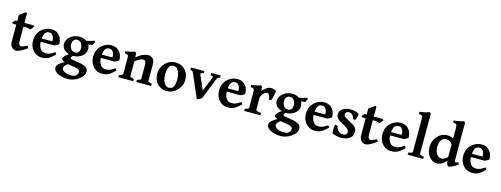

<svg xmlns="http://www.w3.org/2000/svg" viewBox="-17 -1662 7431 2849"><g transform="rotate(15 3698.5 -237.5)"><path d="M332 -70.3Q272 -26.9 230 -6.8Q188 13.2 164.6 13.2Q125.5 13.2 97.2 -16.8Q68.8 -46.9 68.8 -109.4V-360.8H14.6L1.5 -377L36.6 -417.5H68.8V-509.8L162.1 -578.1L179.2 -563.5V-417.5H315.4L332 -400.9Q323.7 -385.7 309.8 -368.7Q295.9 -351.6 287.1 -345.2Q276.4 -350.1 254.6 -355.5Q232.9 -360.8 210 -360.8H179.2V-151.9Q179.2 -106.4 189.9 -88.1Q200.7 -69.8 216.8 -69.8Q232.9 -69.8 253.4 -76.7Q273.9 -83.5 312 -104Z M759.3 -246.6Q751.5 -237.3 730.7 -226.1Q710 -214.8 695.3 -209.5H423.3L424.3 -260.3H632.3Q642.6 -260.3 646 -263.7Q649.4 -267.1 649.4 -276.4Q649.4 -294.4 642.6 -317.9Q635.7 -341.3 618.7 -358.9Q601.6 -376.5 571.8 -376.5Q522.9 -376.5 503.7 -333.7Q484.4 -291 484.4 -219.7Q484.4 -151.4 513.2 -107.2Q542 -63 595.7 -63Q614.7 -63 632.8 -66.2Q650.9 -69.3 674.3 -80.8Q697.8 -92.3 732.9 -116.2Q738.8 -113.8 746.8 -102.3Q754.9 -90.8 756.8 -87.4Q714.8 -45.4 683.6 -23.7Q652.3 -2 623 5.6Q593.8 13.2 557.6 13.2Q506.3 13.2 463.9 -13.4Q421.4 -40 395.8 -87.6Q370.1 -135.3 370.1 -198.2Q370.1 -320.8 462.4 -388.2Q486.3 -405.8 519.5 -418.5Q552.7 -431.2 587.4 -431.2Q646.5 -431.2 684.6 -405.3Q722.7 -379.4 741 -337.4Q759.3 -295.4 759.3 -246.6Z M1256.3 46.4Q1256.3 78.1 1235.4 108.9Q1214.4 139.6 1179.4 165Q1144.5 190.4 1101.8 205.6Q1059.1 220.7 1015.6 220.7Q980 220.7 941.4 213.9Q902.8 207 869.4 192.4Q835.9 177.7 814.9 154.8Q793.9 131.8 793.9 99.1Q793.9 82.5 805.7 64.9Q817.4 47.4 848.4 24.9Q879.4 2.4 938 -27.3Q938 -27.3 950.9 -26.4Q963.9 -25.4 977.1 -22.5Q990.2 -19.5 991.7 -13.2Q950.7 11.7 932.1 29.1Q913.6 46.4 908.9 58.8Q904.3 71.3 904.3 81.5Q904.3 111.3 945.3 133.5Q986.3 155.8 1047.4 155.8Q1100.1 155.8 1124.5 131.8Q1148.9 107.9 1148.9 77.6Q1148.9 66.4 1141.1 55.2Q1133.3 43.9 1109.6 34.7Q1085.9 25.4 1038.6 19.5Q950.2 8.3 902.8 -12.2Q855.5 -32.7 855.5 -54.2Q855.5 -64.9 877 -90.3Q898.4 -115.7 950.7 -149.4L1032.2 -157.2Q994.6 -130.4 985.4 -114.5Q976.1 -98.6 976.1 -95.2Q976.1 -89.8 981.4 -84.7Q986.8 -79.6 1008.1 -74.7Q1029.3 -69.8 1076.2 -63.5Q1147 -54.7 1186 -40.3Q1225.1 -25.9 1240.7 -4.6Q1256.3 16.6 1256.3 46.4ZM1264.6 -414.1Q1261.7 -404.3 1254.2 -388.7Q1246.6 -373 1239.3 -362.3Q1214.8 -357.4 1188 -355.2Q1161.1 -353 1123 -355L1106 -396.5Q1151.4 -399.4 1191.4 -411.4Q1231.4 -423.3 1252 -431.2ZM1193.4 -287.6Q1193.4 -241.7 1167.2 -206.8Q1141.1 -171.9 1098.6 -152.1Q1056.2 -132.3 1006.3 -132.3Q955.1 -132.3 914.1 -149.4Q873 -166.5 849.4 -197.5Q825.7 -228.5 825.7 -270Q825.7 -314.5 853.3 -350.8Q880.9 -387.2 926 -409.2Q971.2 -431.2 1023.9 -431.2Q1073.2 -431.2 1111.3 -411.4Q1149.4 -391.6 1171.4 -359.1Q1193.4 -326.7 1193.4 -287.6ZM1087.4 -269.5Q1087.4 -314.5 1064.2 -346.7Q1041 -378.9 996.1 -378.9Q974.1 -378.9 952.6 -358.2Q931.2 -337.4 931.2 -295.9Q931.2 -250.5 953.1 -218.8Q975.1 -187 1022.5 -187Q1048.8 -187 1068.1 -207.3Q1087.4 -227.5 1087.4 -269.5Z M1683.1 -246.6Q1675.3 -237.3 1654.5 -226.1Q1633.8 -214.8 1619.1 -209.5H1347.2L1348.1 -260.3H1556.2Q1566.4 -260.3 1569.8 -263.7Q1573.2 -267.1 1573.2 -276.4Q1573.2 -294.4 1566.4 -317.9Q1559.6 -341.3 1542.5 -358.9Q1525.4 -376.5 1495.6 -376.5Q1446.8 -376.5 1427.5 -333.7Q1408.2 -291 1408.2 -219.7Q1408.2 -151.4 1437 -107.2Q1465.8 -63 1519.5 -63Q1538.6 -63 1556.6 -66.2Q1574.7 -69.3 1598.1 -80.8Q1621.6 -92.3 1656.7 -116.2Q1662.6 -113.8 1670.7 -102.3Q1678.7 -90.8 1680.7 -87.4Q1638.7 -45.4 1607.4 -23.7Q1576.2 -2 1546.9 5.6Q1517.6 13.2 1481.4 13.2Q1430.2 13.2 1387.7 -13.4Q1345.2 -40 1319.6 -87.6Q1293.9 -135.3 1293.9 -198.2Q1293.9 -320.8 1386.2 -388.2Q1410.2 -405.8 1443.4 -418.5Q1476.6 -431.2 1511.2 -431.2Q1570.3 -431.2 1608.4 -405.3Q1646.5 -379.4 1664.8 -337.4Q1683.1 -295.4 1683.1 -246.6Z M2009.3 0V-33.2Q2041.5 -42 2054.9 -48.3Q2068.4 -54.7 2068.4 -60.5V-262.7Q2068.4 -311.5 2058.1 -329.6Q2047.9 -347.7 2021.5 -347.7Q2001 -347.7 1973.6 -335.9Q1946.3 -324.2 1902.3 -289.6V-60.5Q1902.3 -45.4 1962.4 -33.2V0H1732.9V-33.2Q1792 -48.8 1792 -60.5V-308.1Q1792 -332 1789.6 -343Q1787.1 -354 1774.7 -358.4Q1762.2 -362.8 1732.9 -366.7V-398.4Q1776.4 -403.3 1810.1 -411.1Q1843.8 -418.9 1877 -431.2L1895.5 -411.6L1900.4 -350.1Q1953.6 -394 1999 -412.6Q2044.4 -431.2 2079.1 -431.2Q2118.2 -431.2 2148.4 -404.8Q2178.7 -378.4 2178.7 -314.5V-60.5Q2178.7 -54.7 2190.9 -48.6Q2203.1 -42.5 2237.8 -33.2V0Z M2703.6 -217.8Q2703.6 -172.9 2686 -131.3Q2668.5 -89.8 2637.5 -57.4Q2606.4 -24.9 2566.4 -5.9Q2526.4 13.2 2481 13.2Q2419.4 13.2 2373.3 -14.4Q2327.1 -42 2301.8 -90.1Q2276.4 -138.2 2276.4 -199.2Q2276.4 -258.8 2304.9 -311.8Q2333.5 -364.7 2383.5 -397.9Q2433.6 -431.2 2498.5 -431.2Q2560.5 -431.2 2606.7 -403.3Q2652.8 -375.5 2678.2 -327.4Q2703.6 -279.3 2703.6 -217.8ZM2586.9 -196.8Q2586.9 -244.1 2574.7 -284.7Q2562.5 -325.2 2539.8 -349.9Q2517.1 -374.5 2486.3 -374.5Q2449.7 -374.5 2429.4 -353Q2409.2 -331.5 2401.1 -294.9Q2393.1 -258.3 2393.1 -212.4Q2393.1 -165 2406.7 -126.7Q2420.4 -88.4 2443.4 -65.7Q2466.3 -43 2493.7 -43Q2546.9 -43 2566.9 -82.8Q2586.9 -122.6 2586.9 -196.8Z M3193.8 -384.3Q3167.5 -377.4 3160.4 -371.8Q3153.3 -366.2 3147.9 -353.5L3021 -36.6Q3013.2 -17.1 2989 -4.6Q2964.8 7.8 2942.4 13.2L2783.2 -353.5Q2778.3 -365.2 2768.8 -372.1Q2759.3 -378.9 2737.3 -384.3V-417.5H2942.9V-384.3Q2908.2 -379.9 2900.6 -373.8Q2893.1 -367.7 2898.9 -353.5L2994.6 -131.8L3085 -353.5Q3090.3 -366.7 3084.7 -372.8Q3079.1 -378.9 3048.8 -384.3V-417.5H3193.8Z M3617.2 -246.6Q3609.4 -237.3 3588.6 -226.1Q3567.9 -214.8 3553.2 -209.5H3281.2L3282.2 -260.3H3490.2Q3500.5 -260.3 3503.9 -263.7Q3507.3 -267.1 3507.3 -276.4Q3507.3 -294.4 3500.5 -317.9Q3493.7 -341.3 3476.6 -358.9Q3459.5 -376.5 3429.7 -376.5Q3380.9 -376.5 3361.6 -333.7Q3342.3 -291 3342.3 -219.7Q3342.3 -151.4 3371.1 -107.2Q3399.9 -63 3453.6 -63Q3472.7 -63 3490.7 -66.2Q3508.8 -69.3 3532.2 -80.8Q3555.7 -92.3 3590.8 -116.2Q3596.7 -113.8 3604.7 -102.3Q3612.8 -90.8 3614.7 -87.4Q3572.8 -45.4 3541.5 -23.7Q3510.3 -2 3481 5.6Q3451.7 13.2 3415.5 13.2Q3364.3 13.2 3321.8 -13.4Q3279.3 -40 3253.7 -87.6Q3228 -135.3 3228 -198.2Q3228 -320.8 3320.3 -388.2Q3344.2 -405.8 3377.4 -418.5Q3410.6 -431.2 3445.3 -431.2Q3504.4 -431.2 3542.5 -405.3Q3580.6 -379.4 3598.9 -337.4Q3617.2 -295.4 3617.2 -246.6Z M4042 -410.6Q4046.4 -408.2 4044.4 -388.9Q4042.5 -369.6 4036.9 -343.5Q4031.2 -317.4 4024.4 -293.2Q4017.6 -269 4011.7 -256.8H3978Q3975.6 -293 3962.9 -319.8Q3950.2 -346.7 3928.2 -346.7Q3911.1 -346.7 3887.5 -331.3Q3863.8 -315.9 3836.4 -258.3V-60.5Q3836.4 -54.2 3855.2 -46.9Q3874 -39.6 3916 -33.2V0H3667V-33.2Q3726.1 -46.4 3726.1 -60.5V-296.9Q3726.1 -326.7 3722.9 -338.4Q3719.7 -350.1 3715.8 -354.5Q3709.5 -359.9 3700.7 -362.3Q3691.9 -364.7 3667 -366.7V-398.4Q3700.7 -403.8 3723.1 -408Q3745.6 -412.1 3765.4 -417.5Q3785.2 -422.9 3811 -431.2L3829.6 -411.6L3835.4 -349.1Q3859.9 -382.8 3895.8 -407Q3931.6 -431.2 3970.7 -431.2Q4006.8 -431.2 4042 -410.6Z M4524.9 46.4Q4524.9 78.1 4503.9 108.9Q4482.9 139.6 4448 165Q4413.1 190.4 4370.4 205.6Q4327.6 220.7 4284.2 220.7Q4248.5 220.7 4210 213.9Q4171.4 207 4137.9 192.4Q4104.5 177.7 4083.5 154.8Q4062.5 131.8 4062.5 99.1Q4062.5 82.5 4074.2 64.9Q4085.9 47.4 4116.9 24.9Q4147.9 2.4 4206.5 -27.3Q4206.5 -27.3 4219.5 -26.4Q4232.4 -25.4 4245.6 -22.5Q4258.8 -19.5 4260.3 -13.2Q4219.2 11.7 4200.7 29.1Q4182.1 46.4 4177.5 58.8Q4172.9 71.3 4172.9 81.5Q4172.9 111.3 4213.9 133.5Q4254.9 155.8 4315.9 155.8Q4368.7 155.8 4393.1 131.8Q4417.5 107.9 4417.5 77.6Q4417.5 66.4 4409.7 55.2Q4401.9 43.9 4378.2 34.7Q4354.5 25.4 4307.1 19.5Q4218.8 8.3 4171.4 -12.2Q4124 -32.7 4124 -54.2Q4124 -64.9 4145.5 -90.3Q4167 -115.7 4219.2 -149.4L4300.8 -157.2Q4263.2 -130.4 4253.9 -114.5Q4244.6 -98.6 4244.6 -95.2Q4244.6 -89.8 4250 -84.7Q4255.4 -79.6 4276.6 -74.7Q4297.9 -69.8 4344.7 -63.5Q4415.5 -54.7 4454.6 -40.3Q4493.7 -25.9 4509.3 -4.6Q4524.9 16.6 4524.9 46.4ZM4533.2 -414.1Q4530.3 -404.3 4522.7 -388.7Q4515.1 -373 4507.8 -362.3Q4483.4 -357.4 4456.5 -355.2Q4429.7 -353 4391.6 -355L4374.5 -396.5Q4419.9 -399.4 4460 -411.4Q4500 -423.3 4520.5 -431.2ZM4461.9 -287.6Q4461.9 -241.7 4435.8 -206.8Q4409.7 -171.9 4367.2 -152.1Q4324.7 -132.3 4274.9 -132.3Q4223.6 -132.3 4182.6 -149.4Q4141.6 -166.5 4117.9 -197.5Q4094.2 -228.5 4094.2 -270Q4094.2 -314.5 4121.8 -350.8Q4149.4 -387.2 4194.6 -409.2Q4239.7 -431.2 4292.5 -431.2Q4341.8 -431.2 4379.9 -411.4Q4418 -391.6 4439.9 -359.1Q4461.9 -326.7 4461.9 -287.6ZM4356 -269.5Q4356 -314.5 4332.8 -346.7Q4309.6 -378.9 4264.6 -378.9Q4242.7 -378.9 4221.2 -358.2Q4199.7 -337.4 4199.7 -295.9Q4199.7 -250.5 4221.7 -218.8Q4243.7 -187 4291 -187Q4317.4 -187 4336.7 -207.3Q4356 -227.5 4356 -269.5Z M4951.7 -246.6Q4943.8 -237.3 4923.1 -226.1Q4902.3 -214.8 4887.7 -209.5H4615.7L4616.7 -260.3H4824.7Q4835 -260.3 4838.4 -263.7Q4841.8 -267.1 4841.8 -276.4Q4841.8 -294.4 4835 -317.9Q4828.1 -341.3 4811 -358.9Q4793.9 -376.5 4764.2 -376.5Q4715.3 -376.5 4696 -333.7Q4676.8 -291 4676.8 -219.7Q4676.8 -151.4 4705.6 -107.2Q4734.4 -63 4788.1 -63Q4807.1 -63 4825.2 -66.2Q4843.3 -69.3 4866.7 -80.8Q4890.1 -92.3 4925.3 -116.2Q4931.2 -113.8 4939.2 -102.3Q4947.3 -90.8 4949.2 -87.4Q4907.2 -45.4 4876 -23.7Q4844.7 -2 4815.4 5.6Q4786.1 13.2 4750 13.2Q4698.7 13.2 4656.2 -13.4Q4613.8 -40 4588.1 -87.6Q4562.5 -135.3 4562.5 -198.2Q4562.5 -320.8 4654.8 -388.2Q4678.7 -405.8 4711.9 -418.5Q4745.1 -431.2 4779.8 -431.2Q4838.9 -431.2 4877 -405.3Q4915 -379.4 4933.3 -337.4Q4951.7 -295.4 4951.7 -246.6Z M5334 -127Q5334 -79.6 5314 -51.3Q5293.9 -22.9 5264.2 -9.3Q5234.4 4.4 5204.1 8.8Q5173.8 13.2 5154.3 13.2Q5125 13.2 5087.6 5.4Q5050.3 -2.4 5020.5 -19Q5016.6 -21.5 5015.1 -45.2Q5013.7 -68.8 5015.4 -99.4Q5017.1 -129.9 5023.4 -151.9L5060.5 -147Q5070.8 -98.6 5100.8 -70.6Q5130.9 -42.5 5169.9 -42.5Q5232.4 -42.5 5232.4 -91.3Q5232.4 -114.7 5216.8 -132.6Q5201.2 -150.4 5176.5 -165Q5151.9 -179.7 5124.5 -194.3Q5099.6 -207.5 5075.4 -223.4Q5051.3 -239.3 5035.4 -260.7Q5019.5 -282.2 5019.5 -310.5Q5019.5 -347.7 5043 -374.8Q5066.4 -401.9 5103.5 -416.5Q5140.6 -431.2 5181.6 -431.2Q5220.7 -431.2 5258.8 -421.6Q5296.9 -412.1 5317.9 -396.5Q5321.3 -393.6 5317.6 -373Q5314 -352.5 5306.4 -329.6Q5298.8 -306.6 5291.5 -296.4L5259.8 -299.8Q5238.3 -383.3 5176.8 -383.3Q5149.9 -383.3 5135.5 -371.1Q5121.1 -358.9 5121.1 -340.3Q5121.1 -311.5 5148.2 -293.7Q5175.3 -275.9 5223.6 -251Q5250 -237.8 5275.4 -221.7Q5300.8 -205.6 5317.4 -183.1Q5334 -160.6 5334 -127Z M5699.2 -70.3Q5639.2 -26.9 5597.2 -6.8Q5555.2 13.2 5531.7 13.2Q5492.7 13.2 5464.4 -16.8Q5436 -46.9 5436 -109.4V-360.8H5381.8L5368.7 -377L5403.8 -417.5H5436V-509.8L5529.3 -578.1L5546.4 -563.5V-417.5H5682.6L5699.2 -400.9Q5690.9 -385.7 5677 -368.7Q5663.1 -351.6 5654.3 -345.2Q5643.6 -350.1 5621.8 -355.5Q5600.1 -360.8 5577.1 -360.8H5546.4V-151.9Q5546.4 -106.4 5557.1 -88.1Q5567.9 -69.8 5584 -69.8Q5600.1 -69.8 5620.6 -76.7Q5641.1 -83.5 5679.2 -104Z M6126.5 -246.6Q6118.7 -237.3 6097.9 -226.1Q6077.1 -214.8 6062.5 -209.5H5790.5L5791.5 -260.3H5999.5Q6009.8 -260.3 6013.2 -263.7Q6016.6 -267.1 6016.6 -276.4Q6016.6 -294.4 6009.8 -317.9Q6002.9 -341.3 5985.8 -358.9Q5968.8 -376.5 5939 -376.5Q5890.1 -376.5 5870.8 -333.7Q5851.6 -291 5851.6 -219.7Q5851.6 -151.4 5880.4 -107.2Q5909.2 -63 5962.9 -63Q5981.9 -63 6000 -66.2Q6018.1 -69.3 6041.5 -80.8Q6064.9 -92.3 6100.1 -116.2Q6106 -113.8 6114 -102.3Q6122.1 -90.8 6124 -87.4Q6082 -45.4 6050.8 -23.7Q6019.5 -2 5990.2 5.6Q5960.9 13.2 5924.8 13.2Q5873.5 13.2 5831.1 -13.4Q5788.6 -40 5762.9 -87.6Q5737.3 -135.3 5737.3 -198.2Q5737.3 -320.8 5829.6 -388.2Q5853.5 -405.8 5886.7 -418.5Q5919.9 -431.2 5954.6 -431.2Q6013.7 -431.2 6051.8 -405.3Q6089.8 -379.4 6108.2 -337.4Q6126.5 -295.4 6126.5 -246.6Z M6178.7 0V-33.2Q6217.3 -40 6229.7 -46.6Q6242.2 -53.2 6242.2 -60.5V-567.9Q6242.2 -594.2 6237.8 -605.7Q6233.4 -617.2 6220.7 -621.1Q6208 -625 6183.1 -627.9V-660.2Q6228.5 -666.5 6262.7 -674.1Q6296.9 -681.6 6332.5 -696.3L6352.5 -677.2V-60.5Q6352.5 -54.2 6366.2 -46.9Q6379.9 -39.6 6417 -33.2V0Z M6948.2 -51.8Q6920.4 -33.2 6892.3 -18.6Q6864.3 -3.9 6842.5 4.6Q6820.8 13.2 6812.5 13.2Q6789.1 13.2 6778.3 -25.1Q6767.6 -63.5 6767.6 -136.2V-558.1Q6767.6 -590.8 6764.6 -606.4Q6761.7 -622.1 6748.8 -627.7Q6735.8 -633.3 6706.1 -635.3V-667Q6756.3 -671.9 6796.9 -680.2Q6837.4 -688.5 6860.4 -696.3L6877.9 -679.2V-135.3Q6877.9 -104 6880.6 -91.8Q6883.3 -79.6 6888.2 -76.2Q6893.6 -72.8 6902.1 -74Q6910.6 -75.2 6934.6 -85.4ZM6800.8 -95.2Q6763.2 -55.7 6736.3 -32Q6709.5 -8.3 6684.3 2.4Q6659.2 13.2 6627 13.2Q6586.4 13.2 6548.6 -12.2Q6510.7 -37.6 6486.1 -85.2Q6461.4 -132.8 6461.4 -199.2Q6461.4 -259.8 6489.3 -312.7Q6517.1 -365.7 6566.4 -398.4Q6615.7 -431.2 6680.2 -431.2Q6707.5 -431.2 6734.9 -422.1Q6762.2 -413.1 6797.4 -380.9Q6797.4 -326.7 6770.5 -311.5Q6753.9 -339.4 6729.5 -355Q6705.1 -370.6 6673.8 -370.6Q6629.9 -370.6 6600.8 -335.9Q6571.8 -301.3 6571.8 -223.6Q6571.8 -176.8 6586.9 -143.1Q6602.1 -109.4 6625.2 -91.6Q6648.4 -73.7 6673.3 -73.7Q6700.7 -73.7 6724.6 -88.4Q6748.5 -103 6780.8 -133.3Q6786.1 -130.4 6792.7 -114.5Q6799.3 -98.6 6800.8 -95.2Z M7368.2 -246.6Q7360.4 -237.3 7339.6 -226.1Q7318.8 -214.8 7304.2 -209.5H7032.2L7033.2 -260.3H7241.2Q7251.5 -260.3 7254.9 -263.7Q7258.3 -267.1 7258.3 -276.4Q7258.3 -294.4 7251.5 -317.9Q7244.6 -341.3 7227.5 -358.9Q7210.4 -376.5 7180.7 -376.5Q7131.8 -376.5 7112.5 -333.7Q7093.3 -291 7093.3 -219.7Q7093.3 -151.4 7122.1 -107.2Q7150.9 -63 7204.6 -63Q7223.6 -63 7241.7 -66.2Q7259.8 -69.3 7283.2 -80.8Q7306.6 -92.3 7341.8 -116.2Q7347.7 -113.8 7355.7 -102.3Q7363.8 -90.8 7365.7 -87.4Q7323.7 -45.4 7292.5 -23.7Q7261.2 -2 7231.9 5.6Q7202.6 13.2 7166.5 13.2Q7115.2 13.2 7072.8 -13.4Q7030.3 -40 7004.6 -87.6Q6979 -135.3 6979 -198.2Q6979 -320.8 7071.3 -388.2Q7095.2 -405.8 7128.4 -418.5Q7161.6 -431.2 7196.3 -431.2Q7255.4 -431.2 7293.5 -405.3Q7331.5 -379.4 7349.9 -337.4Q7368.2 -295.4 7368.2 -246.6Z"/></g></svg>

Font: Dai Banna SIL SemiBold
Style: Regular
Weight: 600
Designer: Victor Gaultney
Foundry: SIL International
Version: Version 4.000